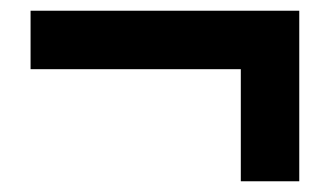

<svg xmlns="http://www.w3.org/2000/svg" viewBox="-20 -407 624 358"><path d="M429 -69V-278H37V-387H538V-69Z"/></svg>

Font: Libra Sans Modern
Style: Bold Italic
Weight: 700
Italic angle: -12°
Foundry: Stefan Peev, Context Ltd
Version: Version 1.000